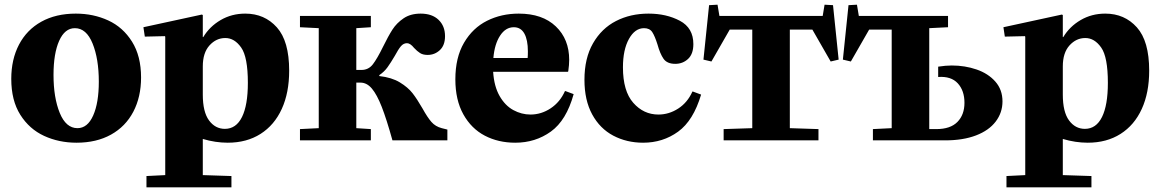

<svg xmlns="http://www.w3.org/2000/svg" viewBox="-20 -598 4952 818"><path d="M303 -540Q378 -540 441 -511Q504 -482 542.5 -420.5Q581 -359 581 -268Q581 -185 548 -122Q515 -59 453 -24.5Q391 10 306 10Q231 10 168 -19Q105 -48 66.5 -109Q28 -170 28 -262Q28 -345 61 -408Q94 -471 156 -505.5Q218 -540 303 -540ZM310 -52Q353 -52 377 -106Q401 -160 401 -250Q401 -347 374.5 -412.5Q348 -478 299 -478Q256 -478 232 -424Q208 -370 208 -279Q208 -182 234.5 -117Q261 -52 310 -52Z M840 -536 844 -534V-440H846Q873 -485 920 -512.5Q967 -540 1025 -540Q1107 -540 1159.5 -481.5Q1212 -423 1212 -297Q1212 -203 1180.5 -134Q1149 -65 1090 -27.5Q1031 10 950 10Q898 10 844 -6V148L966 152V200H604V152L684 148V-442L682 -444L597 -442L591 -482ZM938 -49Q986 -49 1011 -99.5Q1036 -150 1036 -245Q1036 -355 1007.5 -395.5Q979 -436 940 -436Q901 -436 872.5 -404.5Q844 -373 844 -315V-195Q844 -121 870.5 -85Q897 -49 938 -49Z M1338 -52V-478L1258 -482V-530H1560V-482L1498 -478V-300H1520Q1550 -300 1568.5 -324Q1587 -348 1612 -399Q1634 -444 1652 -472Q1670 -500 1699.5 -520Q1729 -540 1772 -540Q1821 -540 1848.5 -513.5Q1876 -487 1876 -444Q1876 -405 1854 -384.5Q1832 -364 1802 -364Q1782 -364 1769.5 -372Q1757 -380 1744 -394Q1728 -414 1714 -414Q1699 -414 1688 -401Q1677 -388 1662 -360Q1645 -331 1631 -311.5Q1617 -292 1596 -278V-274Q1649 -268 1683.5 -247Q1718 -226 1737.5 -201Q1757 -176 1780 -136Q1801 -98 1818 -78.5Q1835 -59 1862 -52L1886 -46V0H1652Q1627 -90 1606.5 -142.5Q1586 -195 1564.5 -220.5Q1543 -246 1516 -246H1498V-52L1560 -48V0H1258V-48Z M2190 -540Q2291 -540 2348 -485.5Q2405 -431 2405 -343Q2405 -322 2401 -294L2399 -292H2081Q2085 -230 2108.5 -189Q2132 -148 2167 -129Q2202 -110 2240 -110Q2286 -110 2326 -136.5Q2366 -163 2387 -210H2389L2424 -197Q2393 -85 2327 -37.5Q2261 10 2175 10Q2103 10 2045.5 -20Q1988 -50 1954 -111Q1920 -172 1920 -260Q1920 -353 1957 -416Q1994 -479 2055 -509.5Q2116 -540 2190 -540ZM2228 -351Q2229 -361 2229 -379Q2229 -428 2214 -455Q2199 -482 2169 -482Q2134 -482 2110.5 -446Q2087 -410 2082 -351Z M2743 -540Q2819 -540 2876.5 -509.5Q2934 -479 2934 -410Q2934 -368 2911.5 -347Q2889 -326 2857 -326Q2822 -326 2807 -347.5Q2792 -369 2781 -409Q2770 -444 2759 -461Q2748 -478 2724 -478Q2685 -478 2659.5 -432Q2634 -386 2634 -311Q2634 -210 2678 -160Q2722 -110 2785 -110Q2830 -110 2869.5 -135.5Q2909 -161 2930 -208H2932L2967 -195Q2934 -84 2869 -37Q2804 10 2720 10Q2650 10 2593 -20Q2536 -50 2503 -110.5Q2470 -171 2470 -258Q2470 -350 2506.5 -413.5Q2543 -477 2604.5 -508.5Q2666 -540 2743 -540Z M3493 -578 3529 -576 3553 -344 3519 -336 3441 -472H3345V-52L3467 -48V0H3063V-48L3185 -52V-472H3089L3011 -336L2977 -344L3001 -576L3037 -578L3045 -530H3485Z M3699 -48 3779 -52V-472H3683L3605 -336L3571 -344L3595 -576L3631 -578L3639 -530H4019V-482L3939 -478V-48H3969Q4029 -48 4059 -78.5Q4089 -109 4089 -160Q4089 -212 4060.5 -243Q4032 -274 3977 -270V-314Q4009 -319 4035 -319Q4091 -319 4140.5 -302Q4190 -285 4220.5 -250.5Q4251 -216 4251 -166Q4251 -118 4222 -80Q4193 -42 4138 -21Q4083 0 4007 0H3699Z M4504 -536 4508 -534V-440H4510Q4537 -485 4584 -512.5Q4631 -540 4689 -540Q4771 -540 4823.5 -481.5Q4876 -423 4876 -297Q4876 -203 4844.5 -134Q4813 -65 4754 -27.5Q4695 10 4614 10Q4562 10 4508 -6V148L4630 152V200H4268V152L4348 148V-442L4346 -444L4261 -442L4255 -482ZM4602 -49Q4650 -49 4675 -99.5Q4700 -150 4700 -245Q4700 -355 4671.5 -395.5Q4643 -436 4604 -436Q4565 -436 4536.5 -404.5Q4508 -373 4508 -315V-195Q4508 -121 4534.5 -85Q4561 -49 4602 -49Z"/></svg>

Font: Minipax
Style: Bold
Weight: 700
Designer: Raphaël Ronot, Igor Stepanchenko (Cyrillic)
Foundry: steppetype
Version: Version 1.002